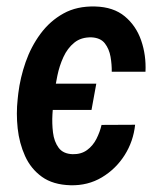

<svg xmlns="http://www.w3.org/2000/svg" viewBox="-20 -558 489 589"><path d="M275.4 -301.3 260.7 -220.7H80.6L94.7 -301.3ZM203.1 -85Q229 -84.5 247.1 -97.7Q265.1 -110.8 275.9 -132.1Q286.6 -153.3 291.5 -174.8L394.5 -175.3Q389.2 -124.5 362.3 -82Q335.4 -39.6 292.5 -13.9Q249.5 11.7 196.3 10.3Q142.6 8.8 108.6 -15.6Q74.7 -40 56.9 -79.3Q39.1 -118.7 34.2 -164.3Q29.3 -210 34.2 -253.9L36.1 -271.5Q42 -319.8 58.6 -367.4Q75.2 -415 104.2 -454.3Q133.3 -493.7 174.6 -516.6Q215.8 -539.6 272 -538.1Q328.1 -536.6 362.8 -507.8Q397.5 -479 413.1 -433.8Q428.7 -388.7 426.3 -337.9H322.8Q323.2 -359.9 319.1 -383.8Q314.9 -407.7 301.8 -424.8Q288.6 -441.9 261.2 -443.4Q229 -444.3 208 -427.2Q187 -410.2 174.6 -383.1Q162.1 -356 156 -325.9Q149.9 -295.9 146.5 -271.5L145 -254.9Q142.6 -235.8 140.9 -207.5Q139.2 -179.2 142.6 -151.4Q146 -123.5 159.9 -104.7Q173.8 -85.9 203.1 -85Z"/></svg>

Font: Roboto Condensed Medium
Style: Italic
Weight: 500
Italic angle: -12°
Designer: Christian Robertson
Foundry: Google
Version: Version 3.0; 2020